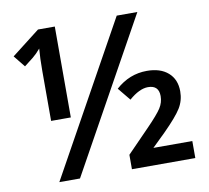

<svg xmlns="http://www.w3.org/2000/svg" viewBox="-79 -802 967 890"><g transform="rotate(-10 404.5 -357.0)"><path d="M770 -0.5H471.7V-68.4L577.6 -177.2Q628.4 -229.5 645 -255.4Q661.6 -281.2 661.6 -311.5Q661.6 -362.3 610.8 -362.3Q570.3 -362.3 521 -319.3L471.7 -379.4Q536.1 -437.5 618.7 -437.5Q682.1 -437.5 718.5 -405.5Q754.9 -373.5 754.9 -317.4Q754.9 -274.4 733.2 -239Q711.4 -203.6 648.9 -141.1L586.9 -80.6H770ZM623 -713.9 227.1 0H129.9L525.9 -713.9ZM155.3 -713.9H234.4V-286.1H141.6V-521Q141.6 -583 145.5 -626Q126.5 -603.5 108.4 -588.9L66.4 -556.2L22.5 -610.8Z"/></g></svg>

Font: Droid Sans TV
Style: Bold
Weight: 600
Version: Version 1.00